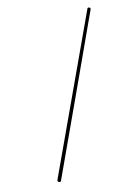

<svg xmlns="http://www.w3.org/2000/svg" viewBox="-91 -600 477 659"><g transform="rotate(-15 147.5 -270.5)"><path d="M294 -538Q232 -403 169.5 -268Q107 -133 44 3Q42 8 36 5Q31 3 33 -3Q96 -138 158.5 -273Q221 -408 284 -543Q286 -549 292 -546Q297 -544 294 -538Z"/></g></svg>

Font: FRB American Cursive Guidelines Thin
Style: Italic
Weight: 100
Italic angle: -25°
Version: Version 2.0;Modular Font Editor K font №1